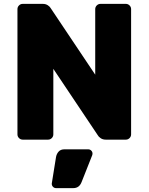

<svg xmlns="http://www.w3.org/2000/svg" viewBox="-20 -720 766 990"><path d="M484 -23 255 -365V-27Q255 -16 247 -8Q239 0 228 0H97Q86 0 78 -8Q70 -16 70 -27V-673Q70 -684 78 -692Q86 -700 97 -700H201Q216 -700 227 -692.5Q238 -685 242 -677L471 -335V-673Q471 -684 479 -692Q487 -700 498 -700H629Q640 -700 648 -692Q656 -684 656 -673V-27Q656 -16 648 -8Q640 0 629 0H525Q510 0 499 -7.5Q488 -15 484 -23ZM312 50H435Q444 50 450.5 56.5Q457 63 457 72Q457 76 456 79L401 218Q389 250 358 250H269Q260 250 253.5 243.5Q247 237 247 228V226L269 89Q272 73 282.5 61.5Q293 50 312 50Z"/></svg>

Font: Rubik
Style: Regular
Weight: 700
Designer: Hubert & Fischer
Foundry: Hubert & Fischer
Version: Version 1.100